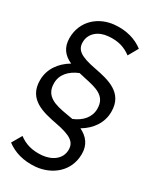

<svg xmlns="http://www.w3.org/2000/svg" viewBox="-165 -797 853 1082"><g transform="rotate(20 261.5 -256.0)"><path d="M186 196C286 204 386 152 406 40C417 -19 393 -62 349 -94C418 -120 469 -171 481 -241C503 -363 401 -405 312 -439C214 -476 186 -506 195 -555C205 -612 259 -641 320 -635C383 -630 424 -607 458 -571L505 -628C464 -672 408 -701 332 -708C235 -717 137 -664 117 -552C106 -489 131 -449 175 -419C106 -393 54 -342 42 -271C20 -149 122 -107 211 -73C309 -36 337 -6 328 43C318 100 262 128 198 123C133 117 90 94 57 58L9 115C50 159 108 189 186 196ZM122 -282C131 -337 176 -372 238 -385L276 -369C350 -339 416 -313 401 -230C392 -176 348 -141 288 -128L247 -143C173 -169 107 -199 122 -282Z"/></g></svg>

Font: Fixel Display 20240404
Style: Italic
Weight: 400
Italic angle: -10°
Designer: AlfaBravo + MacPaw
Foundry: Kyrylo Tkachov, Marchela Mozhyna, Serhii Makarenko, Maria Weinstein, Zakhar Kryvoshyya
Version: Version 1.211;Glyphs 3.2 (3225)